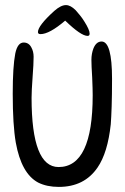

<svg xmlns="http://www.w3.org/2000/svg" viewBox="-20 -732 490 754"><path d="M324 -591Q298 -591 236 -651Q174 -598 139 -598Q129 -598 129 -606Q129 -631 193 -689Q219 -712 239 -712Q257 -712 277 -692Q285 -683 294 -672Q303 -661 311 -648Q332 -615 332 -600Q332 -591 324 -591ZM211 2Q164 2 130 -15Q64 -50 42 -172Q30 -241 30 -364Q30 -418 32.5 -457Q35 -496 40 -522Q49 -565 73 -565Q93 -565 103 -546Q112 -530 112 -509Q112 -495 111 -475Q110 -455 108 -429Q106 -402 105 -382Q104 -362 104 -348Q104 -76 210 -76Q344 -76 344 -358Q344 -369 343.5 -387Q343 -405 342 -428Q339 -475 339 -497Q339 -521 347 -542Q358 -569 379 -569Q420 -569 420 -422Q420 -359 418.5 -314.5Q417 -270 415 -244Q403 -132 363 -74Q311 2 211 2Z"/></svg>

Font: Dongol
Style: Regular
Weight: 400
Designer: Abdo Mohamed and Ibrahim Hamdi
Foundry: Protype Foundry
Version: Version 1.000;hotconv 1.0.109;makeotfexe 2.5.65596